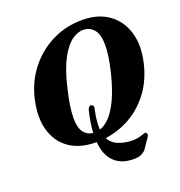

<svg xmlns="http://www.w3.org/2000/svg" viewBox="-156 -846 1093 1165"><g transform="rotate(-20 390.5 -263.5)"><path d="M509.5 -713.5Q607.5 -712 673.5 -664Q739.5 -616 764.5 -533.2Q789.5 -450.5 766 -345Q742.5 -240 687.2 -165Q632 -90 555.8 -46.2Q479.5 -2.5 392.5 9Q408 39 436.2 54.2Q464.5 69.5 503 75Q544.5 80.5 570.8 75.8Q597 71 611.2 65Q625.5 59 631.5 61.5Q637.5 63.5 639 72Q640.5 80.5 634.5 89L590.5 153.5Q579 169.5 555.8 180Q532.5 190.5 482 185.5Q419.5 179.5 379.8 137.2Q340 95 332.5 13Q326 13 319 13Q220 11 154.5 -36.8Q89 -84.5 66 -169.8Q43 -255 71 -370Q95.5 -470 158 -548.2Q220.5 -626.5 310.8 -670.8Q401 -715 509.5 -713.5ZM354.5 -188Q357.5 -198 363.2 -204Q369 -210 378.5 -208Q396 -204.5 390 -180.5Q372.5 -103.5 377 -51.5Q409 -61.5 441 -94.2Q473 -127 502.8 -189.8Q532.5 -252.5 557.5 -352Q570.5 -407 576.8 -449.5Q583 -492 582.5 -524.5Q582.5 -589.5 558 -620.8Q533.5 -652 495.5 -654.5Q456 -657.5 416.2 -629.8Q376.5 -602 341 -537Q305.5 -472 279.5 -363Q264 -300 257 -252.8Q250 -205.5 250 -172Q250 -109 272.2 -79.5Q294.5 -50 332 -46.5Q335 -110 354.5 -188Z"/></g></svg>

Font: Fraunces 9pt
Style: Bold Italic
Weight: 700
Italic angle: -16°
Version: Version 1.000;[b76b70a41]